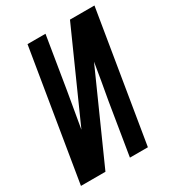

<svg xmlns="http://www.w3.org/2000/svg" viewBox="-177 -839 859 944"><g transform="rotate(-30 252.5 -367.5)"><path d="M4 0 125 -735H227L179 -441Q170 -390 161.5 -339.5Q153 -289 144 -238L366 -735H505L384 0H282L330 -294Q339 -345 348 -395.5Q357 -446 365 -497L143 0Z"/></g></svg>

Font: Iosevka SS18 Semibold
Style: Italic
Weight: 600
Italic angle: -9°
Monospace: yes
Designer: Belleve Invis
Foundry: Belleve Invis
Version: Version 25.1.1; ttfautohint (v1.8.4)